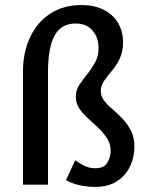

<svg xmlns="http://www.w3.org/2000/svg" viewBox="-20 -731 588 760"><path d="M355 9Q334 9 303.5 4Q273 -1 241 -18L278 -97Q293 -85 313.5 -75Q334 -65 357 -65Q391 -65 404.5 -86.5Q418 -108 418 -134Q418 -162 403.5 -184Q389 -206 369 -225Q349 -244 328.5 -262.5Q308 -281 294 -301.5Q280 -322 280 -348Q280 -374 294 -395Q308 -416 325 -437Q342 -458 356 -483Q370 -508 370 -541Q370 -583 346 -610.5Q322 -638 279 -638Q222 -638 196 -590Q170 -542 170 -445V0H71V-447Q71 -524 99 -583.5Q127 -643 179 -677Q231 -711 302 -711Q355 -711 392 -691.5Q429 -672 448 -639Q467 -606 467 -564Q467 -526 454 -499Q441 -472 423 -451Q405 -430 392 -411Q379 -392 379 -371Q379 -350 392 -333Q405 -316 425 -299Q445 -282 465 -261Q485 -240 498.5 -213.5Q512 -187 512 -150Q512 -122 503.5 -94.5Q495 -67 476.5 -43.5Q458 -20 428.5 -5.5Q399 9 355 9Z"/></svg>

Font: Ysabeau Infant SemiBold
Style: Regular
Weight: 600
Designer: Christian Thalmann (Catharsis Fonts)
Version: Version 2.002; featfreeze: ss01,ss02,lnum